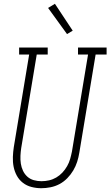

<svg xmlns="http://www.w3.org/2000/svg" viewBox="-20 -986 583 1014"><path d="M198 8Q172 8 146.5 1.5Q121 -5 101 -20.5Q81 -36 69 -58Q57 -80 52 -105Q47 -130 48 -157Q49 -184 53 -210L134 -698H81V-735H232V-698H174L92 -204Q89 -184 88 -163Q87 -142 90 -122Q93 -102 101.5 -84Q110 -66 124.5 -53Q139 -40 158.5 -34.5Q178 -29 199 -29Q219 -29 239 -33.5Q259 -38 277 -48.5Q295 -59 309.5 -74.5Q324 -90 334.5 -108.5Q345 -127 350.5 -146.5Q356 -166 360 -186L445 -698H392V-735H543V-698H485L399 -180Q395 -155 387.5 -131.5Q380 -108 367 -86Q354 -64 335.5 -45Q317 -26 294.5 -14Q272 -2 247 3Q222 8 198 8ZM334 -806 234 -944 270 -966 364 -824Z"/></svg>

Font: Iosevka Slab XLtObl
Style: Regular
Weight: 200
Italic angle: -9°
Monospace: yes
Designer: Belleve Invis
Foundry: Belleve Invis
Version: Version 11.1.1; ttfautohint (v1.8.3)